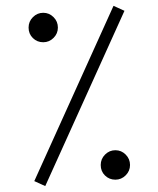

<svg xmlns="http://www.w3.org/2000/svg" viewBox="-20 -646 544 659"><path d="M369.6 -626 407.2 -608.9 135.3 -7.3 97.7 -24.4ZM78.1 -551.3Q78.1 -572.3 93 -587.2Q107.9 -602.1 128.4 -602.1Q148.9 -602.1 163.8 -587.2Q178.7 -572.3 178.7 -551.3Q178.7 -530.8 163.8 -515.9Q148.9 -501 128.4 -501Q107.4 -501 92.8 -515.4Q78.1 -529.8 78.1 -551.3ZM325.7 -79.6Q325.7 -100.6 340.6 -115.5Q355.5 -130.4 376 -130.4Q396.5 -130.4 411.4 -115.5Q426.3 -100.6 426.3 -79.6Q426.3 -59.1 411.4 -44.2Q396.5 -29.3 376 -29.3Q355 -29.3 340.3 -43.7Q325.7 -58.1 325.7 -79.6Z"/></svg>

Font: Vazir Thin FD-WOL
Style: Thin-FD-WOL
Weight: 100
Designer: Saber Rastikerdar
Foundry: Saber Rastikerdar
Version: Version 30.1.0